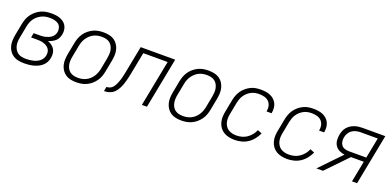

<svg xmlns="http://www.w3.org/2000/svg" viewBox="-4 -1209 3859 1889"><g transform="rotate(20 1925.0 -265.0)"><path d="M228 12Q197 12 167 7Q137 2 112.5 -13Q88 -28 71.5 -51.5Q55 -75 47.5 -103.5Q40 -132 41.5 -163Q43 -194 49 -225L72 -345Q77 -371 87 -398Q97 -425 114.5 -448.5Q132 -472 155 -491Q178 -510 204.5 -522Q231 -534 258.5 -538Q286 -542 313 -542Q337 -542 360 -539Q383 -536 404.5 -527.5Q426 -519 443 -505.5Q460 -492 470.5 -472.5Q481 -453 483.5 -429.5Q486 -406 481 -382Q477 -363 468 -344.5Q459 -326 443.5 -312.5Q428 -299 409 -289.5Q390 -280 371 -274Q394 -266 412.5 -252.5Q431 -239 443 -219.5Q455 -200 457.5 -175.5Q460 -151 455 -126Q451 -103 439 -81Q427 -59 408 -42.5Q389 -26 366.5 -15.5Q344 -5 320.5 1Q297 7 273.5 9.5Q250 12 228 12ZM229 -35Q247 -35 264 -37Q281 -39 299 -43Q317 -47 334.5 -54.5Q352 -62 366.5 -73.5Q381 -85 391 -101.5Q401 -118 404 -135Q408 -154 405 -172.5Q402 -191 391.5 -205Q381 -219 366 -228Q351 -237 334 -242.5Q317 -248 298.5 -249.5Q280 -251 261 -251H203L212 -299H270Q286 -299 302 -300Q318 -301 334 -305Q350 -309 366 -315.5Q382 -322 396 -333Q410 -344 418.5 -359Q427 -374 430 -390Q434 -414 426.5 -436.5Q419 -459 401.5 -472Q384 -485 360.5 -490Q337 -495 313 -495Q291 -495 269.5 -491.5Q248 -488 227 -478Q206 -468 187.5 -453Q169 -438 155.5 -418.5Q142 -399 134.5 -378Q127 -357 123 -336L100 -216Q95 -192 94 -169Q93 -146 98 -124.5Q103 -103 114.5 -85Q126 -67 143.5 -55Q161 -43 183.5 -39Q206 -35 229 -35Z M769 12Q739 12 710 6Q681 0 658 -15.5Q635 -31 619.5 -54.5Q604 -78 597 -106Q590 -134 591.5 -164Q593 -194 599 -225L622 -345Q627 -371 636.5 -397Q646 -423 662.5 -447Q679 -471 702 -490Q725 -509 750.5 -521Q776 -533 803 -537.5Q830 -542 857 -542Q887 -542 916.5 -536Q946 -530 969 -514.5Q992 -499 1007.5 -475.5Q1023 -452 1030 -424Q1037 -396 1035.5 -366Q1034 -336 1028 -305L1005 -185Q1000 -159 990.5 -133Q981 -107 964 -83Q947 -59 924.5 -40Q902 -21 876 -9Q850 3 823 7.5Q796 12 769 12ZM771 -35Q792 -35 813 -39Q834 -43 854.5 -53Q875 -63 892 -78.5Q909 -94 921.5 -113Q934 -132 942 -153Q950 -174 954 -194L977 -314Q981 -337 982.5 -359.5Q984 -382 979.5 -403Q975 -424 965 -442Q955 -460 938.5 -472.5Q922 -485 900.5 -490Q879 -495 856 -495Q835 -495 813.5 -491Q792 -487 772 -477Q752 -467 735 -451.5Q718 -436 705 -417Q692 -398 684.5 -377Q677 -356 673 -336L650 -216Q645 -193 644 -170.5Q643 -148 647 -127Q651 -106 661 -88Q671 -70 688 -57.5Q705 -45 726.5 -40Q748 -35 771 -35Z M1057 0 1066 -47Q1079 -47 1093 -51Q1107 -55 1118.5 -64Q1130 -73 1138.5 -85.5Q1147 -98 1153 -110.5Q1159 -123 1164 -136Q1169 -149 1173.5 -162.5Q1178 -176 1181 -189Q1184 -202 1187 -215.5Q1190 -229 1193 -242.5Q1196 -256 1198 -269L1249 -530H1610L1507 0H1454L1548 -483H1293L1250 -261Q1245 -239 1241 -218Q1237 -197 1231 -176Q1225 -155 1218 -134Q1211 -113 1200.5 -92.5Q1190 -72 1175.5 -53Q1161 -34 1141.5 -22Q1122 -10 1100 -5Q1078 0 1057 0Z M1869 12Q1839 12 1810 6Q1781 0 1758 -15.5Q1735 -31 1719.5 -54.5Q1704 -78 1697 -106Q1690 -134 1691.5 -164Q1693 -194 1699 -225L1722 -345Q1727 -371 1736.5 -397Q1746 -423 1762.5 -447Q1779 -471 1802 -490Q1825 -509 1850.5 -521Q1876 -533 1903 -537.5Q1930 -542 1957 -542Q1987 -542 2016.5 -536Q2046 -530 2069 -514.5Q2092 -499 2107.5 -475.5Q2123 -452 2130 -424Q2137 -396 2135.5 -366Q2134 -336 2128 -305L2105 -185Q2100 -159 2090.5 -133Q2081 -107 2064 -83Q2047 -59 2024.5 -40Q2002 -21 1976 -9Q1950 3 1923 7.5Q1896 12 1869 12ZM1871 -35Q1892 -35 1913 -39Q1934 -43 1954.5 -53Q1975 -63 1992 -78.5Q2009 -94 2021.5 -113Q2034 -132 2042 -153Q2050 -174 2054 -194L2077 -314Q2081 -337 2082.5 -359.5Q2084 -382 2079.5 -403Q2075 -424 2065 -442Q2055 -460 2038.5 -472.5Q2022 -485 2000.5 -490Q1979 -495 1956 -495Q1935 -495 1913.5 -491Q1892 -487 1872 -477Q1852 -467 1835 -451.5Q1818 -436 1805 -417Q1792 -398 1784.5 -377Q1777 -356 1773 -336L1750 -216Q1745 -193 1744 -170.5Q1743 -148 1747 -127Q1751 -106 1761 -88Q1771 -70 1788 -57.5Q1805 -45 1826.5 -40Q1848 -35 1871 -35Z M2429 12Q2398 12 2369 6Q2340 0 2315 -14.5Q2290 -29 2273 -52Q2256 -75 2248 -103.5Q2240 -132 2241 -162.5Q2242 -193 2249 -225L2272 -345Q2277 -371 2286.5 -397Q2296 -423 2312 -446.5Q2328 -470 2350.5 -489Q2373 -508 2398 -520.5Q2423 -533 2450 -537.5Q2477 -542 2503 -542Q2529 -542 2554.5 -538.5Q2580 -535 2602.5 -525.5Q2625 -516 2643 -500Q2661 -484 2671.5 -462.5Q2682 -441 2684.5 -415.5Q2687 -390 2682 -364L2681 -359H2629V-363Q2635 -391 2628.5 -418Q2622 -445 2603.5 -463Q2585 -481 2558.5 -488Q2532 -495 2504 -495Q2483 -495 2461.5 -491Q2440 -487 2420 -476.5Q2400 -466 2383 -450.5Q2366 -435 2353.5 -416Q2341 -397 2334 -376.5Q2327 -356 2323 -336L2300 -216Q2295 -192 2294 -169Q2293 -146 2298.5 -125Q2304 -104 2315.5 -86Q2327 -68 2345 -56.5Q2363 -45 2385 -40Q2407 -35 2430 -35Q2457 -35 2485 -42Q2513 -49 2538 -66Q2563 -83 2582 -106.5Q2601 -130 2612 -157L2657 -139Q2642 -106 2619 -76.5Q2596 -47 2565 -26.5Q2534 -6 2498.5 3Q2463 12 2429 12Z M2979 12Q2948 12 2919 6Q2890 0 2865 -14.5Q2840 -29 2823 -52Q2806 -75 2798 -103.5Q2790 -132 2791 -162.5Q2792 -193 2799 -225L2822 -345Q2827 -371 2836.5 -397Q2846 -423 2862 -446.5Q2878 -470 2900.5 -489Q2923 -508 2948 -520.5Q2973 -533 3000 -537.5Q3027 -542 3053 -542Q3079 -542 3104.5 -538.5Q3130 -535 3152.5 -525.5Q3175 -516 3193 -500Q3211 -484 3221.5 -462.5Q3232 -441 3234.5 -415.5Q3237 -390 3232 -364L3231 -359H3179V-363Q3185 -391 3178.5 -418Q3172 -445 3153.5 -463Q3135 -481 3108.5 -488Q3082 -495 3054 -495Q3033 -495 3011.5 -491Q2990 -487 2970 -476.5Q2950 -466 2933 -450.5Q2916 -435 2903.5 -416Q2891 -397 2884 -376.5Q2877 -356 2873 -336L2850 -216Q2845 -192 2844 -169Q2843 -146 2848.5 -125Q2854 -104 2865.5 -86Q2877 -68 2895 -56.5Q2913 -45 2935 -40Q2957 -35 2980 -35Q3007 -35 3035 -42Q3063 -49 3088 -66Q3113 -83 3132 -106.5Q3151 -130 3162 -157L3207 -139Q3192 -106 3169 -76.5Q3146 -47 3115 -26.5Q3084 -6 3048.5 3Q3013 12 2979 12Z M3350 0H3281L3495 -222Q3465 -225 3439 -238Q3413 -251 3397 -274.5Q3381 -298 3378 -328.5Q3375 -359 3381 -390Q3385 -410 3392.5 -430Q3400 -450 3414 -467Q3428 -484 3446.5 -496.5Q3465 -509 3485.5 -516.5Q3506 -524 3526.5 -527Q3547 -530 3567 -530H3810L3707 0H3654L3697 -221H3563ZM3706 -268 3748 -483H3567Q3545 -483 3522.5 -477.5Q3500 -472 3480 -458.5Q3460 -445 3448 -424Q3436 -403 3432 -381Q3427 -358 3430.5 -335.5Q3434 -313 3447 -297Q3460 -281 3481.5 -274.5Q3503 -268 3526 -268Z"/></g></svg>

Font: Lode Dark
Style: Italic
Weight: 400
Italic angle: -11°
Monospace: yes
Designer: Belleve Invis
Foundry: Belleve Invis
Version: Version 29.2.0; ttfautohint (v1.8.3)